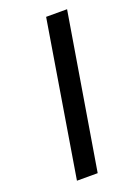

<svg xmlns="http://www.w3.org/2000/svg" viewBox="-137 -765 593 824"><g transform="rotate(-20 160.0 -353.0)"><path d="M278.8 -706.1 161.6 0H66.9L183.1 -706.1Z"/></g></svg>

Font: Inter 17pt Black
Style: Italic
Weight: 900
Italic angle: -9.3988°
Version: Version 4.001;git-66647c0bb